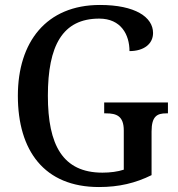

<svg xmlns="http://www.w3.org/2000/svg" viewBox="-20 -744 719 774"><path d="M379 10C460 10 526 -6 591 -38V-214C591 -276 614 -287 650 -287H657V-331H400V-287H408C450 -287 479 -276 479 -218V-60C455 -52 424 -48 393 -48C233 -48 173 -159 173 -358C173 -560 232 -669 380 -669C468 -669 502 -604 502 -538C560 -538 597 -567 597 -611C597 -675 525 -724 383 -724C166 -724 52 -574 52 -358C52 -137 158 10 379 10Z"/></svg>

Font: Noto Serif Armenian SemiCondensed Medium
Style: Regular
Weight: 500
Width: 4
Designer: Monotype Design Team
Foundry: Monotype Imaging Inc.
Version: Version 2.008